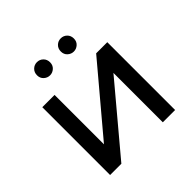

<svg xmlns="http://www.w3.org/2000/svg" viewBox="-184 -894 1061 1061"><g transform="rotate(-45 347.0 -363.5)"><path d="M601 0H505V-386L181 0H93V-530H189V-144L514 -530H601ZM248 -624Q228 -624 212.5 -638Q197 -652 197 -675Q197 -698 212 -712.5Q227 -727 248 -727Q269 -727 284 -712.5Q299 -698 299 -675Q299 -652 283.5 -638Q268 -624 248 -624ZM434 -624Q414 -624 398.5 -638Q383 -652 383 -675Q383 -698 398 -712.5Q413 -727 434 -727Q455 -727 470 -712.5Q485 -698 485 -675Q485 -652 469.5 -638Q454 -624 434 -624Z"/></g></svg>

Font: Argentum Novus
Style: Regular
Weight: 400
Designer: Julieta Ulanovsky
Foundry: Julieta Ulanovsky
Version: Version 7.20;July 27, 2021;FontCreator 13.0.0.2683 64-bit